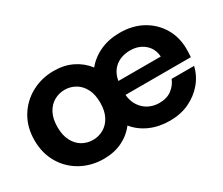

<svg xmlns="http://www.w3.org/2000/svg" viewBox="-93 -740 1146 985"><g transform="rotate(-30 480.0 -248.0)"><path d="M286 12Q212 12 152 -21Q92 -54 57.5 -113Q23 -172 23 -248Q23 -325 58 -383.5Q93 -442 153 -475Q213 -508 286 -508Q347 -508 395 -484.5Q443 -461 475 -419Q509 -461 560.5 -484.5Q612 -508 677 -508Q753 -508 810.5 -476Q868 -444 900.5 -389Q933 -334 933 -264Q933 -254 932.5 -242Q932 -230 931 -217H544Q547 -179 565.5 -151Q584 -123 612.5 -108.5Q641 -94 675 -94Q719 -94 748 -115.5Q777 -137 790 -170H923Q911 -118 876.5 -77Q842 -36 791.5 -12Q741 12 676 12Q612 12 560 -11Q508 -34 474 -76Q442 -34 394 -11Q346 12 286 12ZM286 -100Q319 -100 348 -116.5Q377 -133 394.5 -166Q412 -199 412 -248Q412 -297 394.5 -330Q377 -363 348 -379.5Q319 -396 286 -396Q252 -396 223 -379.5Q194 -363 176.5 -330Q159 -297 159 -248Q159 -199 176.5 -166Q194 -133 222.5 -116.5Q251 -100 286 -100ZM548 -297H799Q796 -345 762 -374Q728 -403 677 -403Q645 -403 618 -391.5Q591 -380 572.5 -356.5Q554 -333 548 -297Z"/></g></svg>

Font: Host Grotesk Light
Style: Bold
Weight: 700
Version: Version 1.003